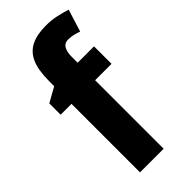

<svg xmlns="http://www.w3.org/2000/svg" viewBox="-244 -813 862 862"><g transform="rotate(-45 187.0 -382.5)"><path d="M338 -435H234V0H84V-435H15V-507L85 -546V-578Q85 -648 103 -688.5Q121 -729 158 -747Q195 -765 250 -765Q286 -765 315.5 -758.5Q345 -752 374 -743L341 -637Q327 -642 311 -646Q295 -650 277 -650Q254 -650 243.5 -631Q233 -612 234 -577V-546H338Z"/></g></svg>

Font: Noto Sans Display SemiCondensed
Style: Regular
Weight: 400
Width: 4
Version: Version 2.003